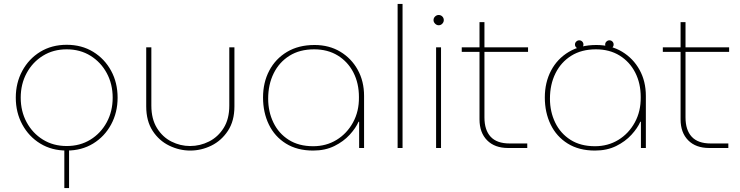

<svg xmlns="http://www.w3.org/2000/svg" viewBox="-20 -750 3750 973"><path d="M306 203V6H330V203ZM318 13Q242 13 184 -22.5Q126 -58 93 -119Q60 -180 60 -255Q60 -330 93 -391Q126 -452 184 -487.5Q242 -523 318 -523Q394 -523 452 -487.5Q510 -452 543 -391.5Q576 -331 576 -255Q576 -180 543 -119Q510 -58 452 -22.5Q394 13 318 13ZM318 -10Q386 -10 438.5 -42.5Q491 -75 521 -130.5Q551 -186 551 -255Q551 -324 521 -379.5Q491 -435 438.5 -467.5Q386 -500 318 -500Q250 -500 197.5 -467.5Q145 -435 115 -379.5Q85 -324 85 -255Q85 -186 115 -130.5Q145 -75 197.5 -42.5Q250 -10 318 -10Z M944 13Q889 13 837.5 -12Q786 -37 753.5 -87Q721 -137 721 -211V-510H747V-215Q747 -147 775.5 -101Q804 -55 849 -32.5Q894 -10 943 -10Q994 -10 1039.5 -33Q1085 -56 1113.5 -101.5Q1142 -147 1142 -215V-510H1168V-211Q1168 -137 1135 -87Q1102 -37 1051 -12Q1000 13 944 13Z M1567 13Q1486 13 1429 -22.5Q1372 -58 1342.5 -119Q1313 -180 1313 -256Q1313 -332 1344.5 -392Q1376 -452 1434.5 -487Q1493 -522 1574 -522Q1648 -522 1704.5 -488Q1761 -454 1793 -396Q1825 -338 1825 -264V0H1800V-133H1797Q1783 -101 1752 -67Q1721 -33 1674.5 -10Q1628 13 1567 13ZM1567 -9Q1633 -9 1685.5 -41Q1738 -73 1769 -129.5Q1800 -186 1799 -258Q1799 -328 1771 -382.5Q1743 -437 1692 -468.5Q1641 -500 1572 -500Q1499 -500 1447 -467.5Q1395 -435 1367 -378.5Q1339 -322 1339 -250Q1339 -184 1365.5 -129Q1392 -74 1443 -41.5Q1494 -9 1567 -9Z M1995 0V-730H2020V0Z M2190 0V-510H2215V0ZM2203 -622Q2193 -622 2185 -630Q2177 -638 2177 -648Q2177 -659 2185 -666.5Q2193 -674 2203 -674Q2214 -674 2221.5 -666.5Q2229 -659 2229 -648Q2229 -638 2221.5 -630Q2214 -622 2203 -622Z M2555 0Q2487 0 2448.5 -39Q2410 -78 2410 -145V-638H2435V-155Q2435 -91 2466.5 -57Q2498 -23 2562 -23H2652V0ZM2320 -487V-510H2656V-487Z M2995 13Q2914 13 2857 -22.5Q2800 -58 2770.5 -119Q2741 -180 2741 -256Q2741 -332 2772.5 -392Q2804 -452 2862.5 -487Q2921 -522 3002 -522Q3076 -522 3132.5 -488Q3189 -454 3221 -396Q3253 -338 3253 -264V0H3228V-133H3225Q3211 -101 3180 -67Q3149 -33 3102.5 -10Q3056 13 2995 13ZM2995 -9Q3061 -9 3113.5 -41Q3166 -73 3197 -129.5Q3228 -186 3227 -258Q3227 -328 3199 -382.5Q3171 -437 3120 -468.5Q3069 -500 3000 -500Q2927 -500 2875 -467.5Q2823 -435 2795 -378.5Q2767 -322 2767 -250Q2767 -184 2793.5 -129Q2820 -74 2871 -41.5Q2922 -9 2995 -9ZM3068.3 -502.7Q3060 -502.7 3053.4 -509.3Q3046.8 -515.9 3046.8 -524.2Q3046.8 -533.3 3053.4 -539.5Q3060 -545.7 3068.3 -545.7Q3077.3 -545.7 3083.5 -539.5Q3089.7 -533.3 3089.7 -524.2Q3089.7 -515.9 3083.5 -509.3Q3077.3 -502.7 3068.3 -502.7ZM2915.3 -502.7Q2907 -502.7 2900.4 -509.3Q2893.8 -515.9 2893.8 -524.2Q2893.8 -533.3 2900.4 -539.5Q2907 -545.7 2915.3 -545.7Q2924.3 -545.7 2930.5 -539.5Q2936.7 -533.3 2936.7 -524.2Q2936.7 -515.9 2930.5 -509.3Q2924.3 -502.7 2915.3 -502.7Z M3574 0Q3506 0 3467.5 -39Q3429 -78 3429 -145V-638H3454V-155Q3454 -91 3485.5 -57Q3517 -23 3581 -23H3671V0ZM3339 -487V-510H3675V-487Z"/></svg>

Font: MuseoModerno SemiBold Thin
Style: Regular
Weight: 250
Version: Version 1.001